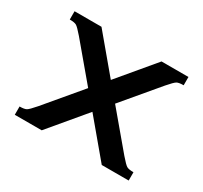

<svg xmlns="http://www.w3.org/2000/svg" viewBox="-110 -651 850 803"><g transform="rotate(30 315.0 -250.0)"><path d="M170 0H40V-40Q63 -40 72.5 -45.5Q82 -51 107 -80L250 -250L107 -420Q82 -449 72.5 -454.5Q63 -460 40 -460V-500H170L315 -327L460 -500H590V-460Q567 -460 557.5 -454.5Q548 -449 523 -420L380 -250L523 -80Q548 -51 557.5 -45.5Q567 -40 590 -40V0H460L315 -173Z"/></g></svg>

Font: Laverick
Style: Regular
Weight: 400
Designer: Daniel Pimley
Foundry: Daniel Pimley
Version: Version 1.000;PS 001.001;hotconv 1.0.56